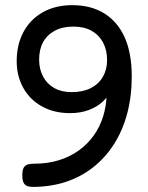

<svg xmlns="http://www.w3.org/2000/svg" viewBox="-20 -716 576 745"><path d="M106.5 9.2Q94.5 9.2 85.5 5.9Q76.5 2.5 71.5 -7.1Q66.5 -16.8 66.5 -36.2Q66.5 -56 72.1 -65.5Q77.8 -75 88 -77.9Q98.2 -80.8 112.2 -80.8Q164 -80.8 207.1 -93.9Q250.2 -107 284.6 -131.4Q319 -155.8 343.2 -189.5Q367.5 -223.2 380.2 -264.5Q393 -305.8 393.8 -352.2L409.8 -366Q400.8 -342 378.6 -321.5Q356.5 -301 324.1 -289Q291.8 -277 252 -277Q190 -277 143 -303Q96 -329 70.4 -374.9Q44.8 -420.8 44.8 -478.8Q44.8 -543 71.1 -592Q97.5 -641 146.2 -668.5Q195 -696 260.5 -696Q332.8 -696 384.5 -664.1Q436.2 -632.2 463.8 -570.9Q491.2 -509.5 491.2 -419.5Q491.2 -342 473.6 -275.8Q456 -209.5 422.5 -157Q389 -104.5 341.8 -67.1Q294.5 -29.8 235.2 -10.2Q176 9.2 106.5 9.2ZM258 -358.5Q301.5 -358.5 332.2 -374.1Q363 -389.8 379.2 -418Q395.5 -446.2 395.5 -482Q395.5 -521.5 380 -550.8Q364.5 -580 335.6 -596.4Q306.8 -612.8 264.5 -612.8Q222.2 -612.8 192.5 -596.8Q162.8 -580.8 147.2 -552.4Q131.8 -524 131.8 -484.8Q131.8 -448.2 146.8 -419.5Q161.8 -390.8 190.1 -374.6Q218.5 -358.5 258 -358.5Z"/></svg>

Font: Fredoka Light
Style: Regular
Weight: 300
Designer: Ben Nathan
Foundry: Milena B. Brandão, Ben Nathan
Version: Version 2.001